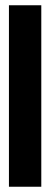

<svg xmlns="http://www.w3.org/2000/svg" viewBox="-20 -640 188 730"><path d="M14 70H137V-620H14Z"/></svg>

Font: Charger Pro
Style: UltraExt
Weight: 900
Designer: Jasper
Foundry: Cannot Into Space Fonts
Version: Version 1.09